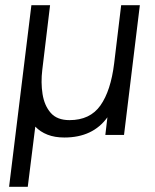

<svg xmlns="http://www.w3.org/2000/svg" viewBox="-20 -520 597 740"><path d="M143 -251Q137 -202 144 -157.5Q151 -113 175.5 -85Q200 -57 248 -57Q327 -57 367 -113.5Q407 -170 420 -276L447 -500H519L458 0H386L394 -68Q338 10 228 10Q191 10 163 -1Q135 -12 116 -32L87 200H15L101 -500H173Z"/></svg>

Font: Haskoy
Style: Italic
Weight: 400
Designer: Ertekin Erdin
Foundry: Ertekin Erdin
Version: Version 2.000; ttfautohint (v1.8.4.7-5d5b)